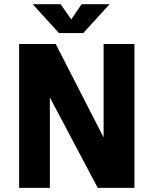

<svg xmlns="http://www.w3.org/2000/svg" viewBox="-20 -914 750 934"><path d="M484 -700H634V0H455.5L222.5 -440V0H73V-700H251L484 -245.5ZM513 -893.5 385 -753H267L139 -893.5H275L326.5 -819.5L377 -893.5Z"/></svg>

Font: League Mono
Style: Bold
Weight: 700
Width: 6
Designer: Tyler Finck
Foundry: The League of Moveable Type / Tyler Finck
Version: Version 2.300;RELEASE